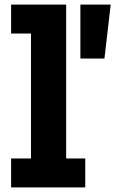

<svg xmlns="http://www.w3.org/2000/svg" viewBox="-20 -810 498 830"><path d="M266 -125H348.5V0H28V-125H114V-665H28V-790H266ZM327.5 -790H458.5L431.5 -557H327.5Z"/></svg>

Font: Hepta Slab ExtraLight
Style: Bold
Weight: 700
Version: Version 1.102